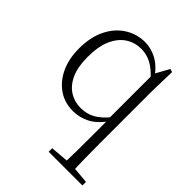

<svg xmlns="http://www.w3.org/2000/svg" viewBox="-218 -646 1030 1030"><g transform="rotate(45 297.0 -131.0)"><path d="M329 260V233L452 223H474L585 233V260ZM266 14Q203 14 155 -19Q107 -52 79.5 -110.5Q52 -169 52 -247Q52 -332 82 -393.5Q112 -455 164 -488.5Q216 -522 280 -522Q321 -522 364 -501Q407 -480 444 -430H452L441 -401Q403 -444 367 -463Q331 -482 290 -482Q242 -482 203 -457Q164 -432 140.5 -380.5Q117 -329 117 -247Q117 -172 139 -123.5Q161 -75 199 -51Q237 -27 284 -27Q329 -27 365.5 -47Q402 -67 440 -114L450 -84H442Q405 -32 360.5 -9Q316 14 266 14ZM430 260Q432 204 432.5 147Q433 90 433 33V-82L431 -90V-431V-433L477 -516L495 -510L491 -364V33Q491 90 492 147Q493 204 495 260Z"/></g></svg>

Font: Noto Serif JP ExtraLight ExtraLight
Style: Regular
Weight: 250
Version: Version 2.003-H1;hotconv 1.1.1;makeotfexe 2.6.0